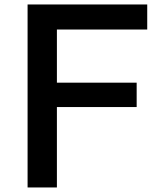

<svg xmlns="http://www.w3.org/2000/svg" viewBox="-20 -805 710 850"><path d="M102.1 -785.2H631.8V-674.3H231.9V-439H585V-331.1H231.9V24.9H102.1Z"/></svg>

Font: BIZ UDPGothic
Style: Bold
Weight: 700
Designer: TypeBank Co., Ltd.
Foundry: Morisawa Inc.
Version: Version 1.051